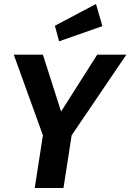

<svg xmlns="http://www.w3.org/2000/svg" viewBox="-20 -942 653 962"><path d="M195 -668 286 -383 467 -668H613L339 -264L298 0H154L195 -264L49 -668ZM493 -811 276 -735 255 -813 461 -922Z"/></svg>

Font: Rambla
Style: Bold Italic
Weight: 700
Italic angle: -12°
Designer: Martin Sommaruga
Foundry: Martin Sommaruga
Version: Version 1.001